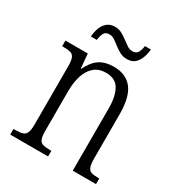

<svg xmlns="http://www.w3.org/2000/svg" viewBox="-171 -831 878 944"><g transform="rotate(30 268.5 -358.5)"><path d="M26 0V-32H36Q61 -32 76.5 -36.5Q92 -41 98.5 -56.5Q105 -72 105 -105V-433Q105 -466 98.5 -481Q92 -496 77.5 -500Q63 -504 38 -504H30V-536H157L164 -455H167Q190 -503 222 -523.5Q254 -544 301 -544Q371 -544 406.5 -498.5Q442 -453 442 -355V-105Q442 -72 448 -56.5Q454 -41 468 -36.5Q482 -32 507 -32H513V0H381V-355Q381 -421 359 -460Q337 -499 283 -499Q243 -499 217 -477Q191 -455 178.5 -416Q166 -377 166 -326V-102Q166 -70 172.5 -55Q179 -40 194 -36Q209 -32 234 -32H241V0ZM336 -608Q314 -608 296 -617.5Q278 -627 262.5 -639.5Q247 -652 232.5 -661.5Q218 -671 203 -671Q180 -671 172 -654Q164 -637 162 -616H128Q130 -641 138 -664Q146 -687 163.5 -702Q181 -717 209 -717Q230 -717 247.5 -707.5Q265 -698 280.5 -686Q296 -674 310.5 -664.5Q325 -655 340 -655Q363 -655 371.5 -671.5Q380 -688 382 -708H416Q414 -684 405.5 -660.5Q397 -637 380.5 -622.5Q364 -608 336 -608Z"/></g></svg>

Font: Noto Serif Ethiopic Condensed Light
Style: Regular
Weight: 300
Width: 3
Designer: Monotype Design Team
Foundry: Monotype Imaging Inc.
Version: Version 2.102